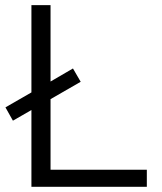

<svg xmlns="http://www.w3.org/2000/svg" viewBox="-20 -720 626 740"><path d="M29.8 -254.9 1 -306.2 101.1 -363.8V-700.2H174.8V-405.8L261.2 -456.1L291 -404.8L174.8 -337.9V-65.9H545.9V0H101.1V-295.9Z"/></svg>

Font: LT Superior
Style: Regular
Weight: 400
Designer: Daniel Lyons
Foundry: LyonsType
Version: Version 1.000